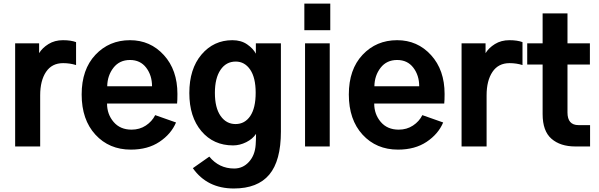

<svg xmlns="http://www.w3.org/2000/svg" viewBox="-20 -817 3341 1071"><path d="M64.5 0V-575.2H198.2V-520.5Q215.8 -549.8 250.5 -571.3Q285.2 -592.8 331.1 -592.8Q376 -592.8 404.3 -582V-454.1Q370.1 -464.8 332 -464.8Q269.5 -464.8 236.8 -416Q204.1 -367.2 204.1 -285.2V0Z M435.5 -290Q435.5 -429.7 512.2 -511.2Q588.9 -592.8 705.1 -592.8Q818.4 -592.8 894 -509.8Q969.7 -426.8 969.7 -293Q969.7 -256.8 967.8 -239.3H577.1Q577.1 -179.7 613.8 -136.7Q650.4 -93.8 713.9 -93.8Q758.8 -93.8 793.5 -116.7Q828.1 -139.6 845.7 -174.8L961.9 -133.8Q934.6 -69.3 869.6 -25.9Q804.7 17.6 710 17.6Q588.9 17.6 512.2 -65.9Q435.5 -149.4 435.5 -290ZM578.1 -335.9H828.1Q828.1 -396.5 795.4 -439.5Q762.7 -482.4 705.1 -482.4Q646.5 -482.4 612.8 -439Q579.1 -395.5 578.1 -335.9Z M1178.7 -298.8Q1178.7 -215.8 1210.4 -170.4Q1242.2 -125 1293.9 -125Q1345.7 -125 1376 -169.9Q1406.2 -214.8 1406.2 -299.8Q1406.2 -383.8 1375.5 -428.7Q1344.7 -473.6 1294.9 -473.6Q1241.2 -473.6 1210 -427.2Q1178.7 -380.9 1178.7 -298.8ZM1036.1 -297.9Q1036.1 -432.6 1104 -512.7Q1171.9 -592.8 1276.4 -592.8Q1325.2 -592.8 1358.9 -569.3Q1392.6 -545.9 1407.2 -517.6V-575.2H1546.9V-83Q1546.9 80.1 1481.9 157.2Q1417 234.4 1284.2 234.4Q1135.7 234.4 1055.7 121.1L1147.5 56.6Q1202.1 123 1286.1 123Q1335 123 1368.7 85.9Q1402.3 48.8 1406.2 -9.8Q1408.2 -41 1408.2 -70.3Q1389.6 -42 1353.5 -23.9Q1317.4 -5.9 1280.3 -5.9Q1170.9 -5.9 1103.5 -85.4Q1036.1 -165 1036.1 -297.9Z M1677.7 -648.4V-796.9H1822.3V-648.4ZM1681.6 0V-575.2H1819.3V0Z M1925.8 -290Q1925.8 -429.7 2002.4 -511.2Q2079.1 -592.8 2195.3 -592.8Q2308.6 -592.8 2384.3 -509.8Q2460 -426.8 2460 -293Q2460 -256.8 2458 -239.3H2067.4Q2067.4 -179.7 2104 -136.7Q2140.6 -93.8 2204.1 -93.8Q2249 -93.8 2283.7 -116.7Q2318.4 -139.6 2335.9 -174.8L2452.1 -133.8Q2424.8 -69.3 2359.9 -25.9Q2294.9 17.6 2200.2 17.6Q2079.1 17.6 2002.4 -65.9Q1925.8 -149.4 1925.8 -290ZM2068.4 -335.9H2318.4Q2318.4 -396.5 2285.6 -439.5Q2252.9 -482.4 2195.3 -482.4Q2136.7 -482.4 2103 -439Q2069.3 -395.5 2068.4 -335.9Z M2554.7 0V-575.2H2688.5V-520.5Q2706.1 -549.8 2740.7 -571.3Q2775.4 -592.8 2821.3 -592.8Q2866.2 -592.8 2894.5 -582V-454.1Q2860.4 -464.8 2822.3 -464.8Q2759.8 -464.8 2727.1 -416Q2694.3 -367.2 2694.3 -285.2V0Z M2920.9 -457V-575.2H3006.8V-742.2H3145.5V-575.2H3270.5V-457H3145.5V-189.5Q3145.5 -119.1 3207 -119.1H3271.5V0H3189.5Q3105.5 0 3056.2 -43Q3006.8 -85.9 3006.8 -180.7V-457Z"/></svg>

Font: Gothic A1 ExtraBold
Style: Regular
Weight: 800
Designer: HanYang I&C Co.,Ltd.
Foundry: HanYang I&C Co.,Ltd.
Version: Version 2.50